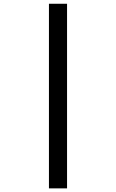

<svg xmlns="http://www.w3.org/2000/svg" viewBox="-20 -865 626 1036"><path d="M244.1 151.4V-844.7H341.8V151.4Z"/></svg>

Font: Cascadia Mono PL
Style: Regular
Weight: 400
Monospace: yes
Designer: Aaron Bell
Foundry: Saja Typeworks
Version: Version 2102.003